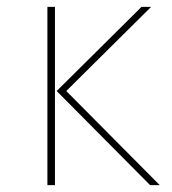

<svg xmlns="http://www.w3.org/2000/svg" viewBox="-20 -539 502 559"><path d="M173 -274 445 0H417L145 -274L392 -519H420ZM140 0H118V-519H140Z"/></svg>

Font: FiraSans
Style: Regular
Weight: 150
Designer: Carrois Corporate & Edenspiekermann AG
Foundry: Carrois Corporate GbR & Edenspiekermann AG
Version: Version 3.106;PS 003.106;hotconv 1.0.70;makeotf.lib2.5.58329